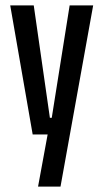

<svg xmlns="http://www.w3.org/2000/svg" viewBox="-20 -519 384 714"><path d="M212.5 -81 171.5 -75 239 -499H326.5L205 175H121.5L162.5 -48L205.5 -19H101.5L18 -499H105.5L165.5 -81Z"/></svg>

Font: Anek Latin Condensed Medium
Style: Regular
Weight: 500
Width: 3
Designer: Yesha Goshar
Foundry: Ek Type
Version: Version 1.003